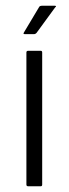

<svg xmlns="http://www.w3.org/2000/svg" viewBox="-20 -649 240 669"><path d="M127 -6Q127 0 122 0H78Q72 0 72 -6V-466Q72 -472 78 -472H122Q127 -472 127 -466ZM67 -530Q62 -530 62 -532Q62 -534 64 -537L116 -624Q118 -629 127 -629H171Q174 -629 175 -627.5Q176 -626 172 -623L107 -534Q105 -532 103 -531Q101 -530 97 -530Z"/></svg>

Font: Glory Light
Style: Regular
Weight: 300
Version: Version 1.011